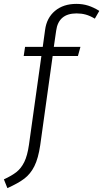

<svg xmlns="http://www.w3.org/2000/svg" viewBox="-72 -764 531 988"><path d="M217 -606 205 -523H342L329 -476H199L135 -17Q125 51 105 91Q85 131 53.5 155Q22 179 -34 204L-52 159Q-11 140 13 121Q37 102 53 69.5Q69 37 77 -19L141 -476H50L57 -523H148L160 -610Q168 -672 211 -708Q254 -744 321 -744Q354 -744 382 -735Q410 -726 439 -708L416 -668Q391 -683 369 -689Q347 -695 322 -695Q229 -695 217 -606Z"/></svg>

Font: Fira Sans Light
Style: Italic
Weight: 300
Italic angle: -8°
Designer: bBox Type GmbH & Carrois Corporate GbR & Edenspiekermann AG
Foundry: bBox Type GmbH & Carrois Corporate GbR & Edenspiekermann AG
Version: Version 4.301